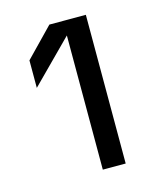

<svg xmlns="http://www.w3.org/2000/svg" viewBox="-86 -916 547 651"><g transform="rotate(-15 188.0 -591.0)"><path d="M195.3 -330V-801L50.9 -655.7V-752.3L147.6 -852H275.6V-330Z"/></g></svg>

Font: TikTok Sans Light
Style: Regular
Weight: 300
Version: Version 4.000